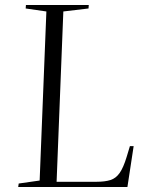

<svg xmlns="http://www.w3.org/2000/svg" viewBox="-20 -750 591 770"><path d="M55 -14 139 -26 166 -704 83 -716 84 -730H336L335 -716L234 -704L207 -21H367Q401 -21 423 -28Q445 -35 460 -56.5Q475 -78 488 -121L501 -164H516L491 0H53Z"/></svg>

Font: Literata 72pt Light
Style: Italic
Weight: 300
Italic angle: -2°
Designer: Latin by Veronika Burian and Jose Scaglione. Greek by Irene Vlachou. Cyrillic by Vera Evstafieva
Foundry: TypeTogether
Version: Version 3.002